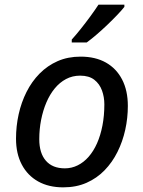

<svg xmlns="http://www.w3.org/2000/svg" viewBox="-20 -786 608 814"><path d="M248 8.3Q186.5 8.3 141.6 -16.8Q96.7 -42 72.3 -88.4Q47.9 -134.8 47.9 -198.2Q47.9 -251 59.1 -301.5Q70.3 -352.1 92.5 -396.2Q114.7 -440.4 147.9 -474.1Q181.2 -507.8 224.6 -526.9Q268.1 -545.9 321.8 -545.9Q384.3 -545.9 429 -520.8Q473.6 -495.6 497.8 -448.7Q522 -401.9 522 -336.9Q522 -285.6 511 -235.8Q500 -186 478 -141.8Q456.1 -97.7 423.3 -64Q390.6 -30.3 346.9 -11Q303.2 8.3 248 8.3ZM254.9 -72.3Q283.7 -72.3 309.3 -85Q335 -97.7 355.7 -121.3Q376.5 -145 391.4 -178.5Q406.2 -211.9 414.3 -253.7Q422.4 -295.4 422.4 -343.8Q422.4 -374.5 412.4 -402.3Q402.3 -430.2 379.9 -447.8Q357.4 -465.3 319.8 -465.3Q287.1 -465.3 260 -450.9Q232.9 -436.5 211.9 -410.9Q190.9 -385.3 176.5 -351.3Q162.1 -317.4 154.3 -277.8Q146.5 -238.3 146.5 -195.8Q146.5 -136.7 174.6 -104.5Q202.6 -72.3 254.9 -72.3ZM284.2 -606V-618.2Q301.8 -637.7 322.3 -663.3Q342.8 -689 362.8 -716.3Q382.8 -743.7 397.5 -766.1H507.3V-756.8Q496.6 -743.2 477.8 -723.4Q459 -703.6 436 -681.6Q413.1 -659.7 390.1 -639.9Q367.2 -620.1 347.7 -606Z"/></svg>

Font: Open Sans Medium
Style: Italic
Weight: 500
Italic angle: -12°
Designer: Monotype Design Team
Foundry: Monotype Imaging Inc.
Version: Version 3.000